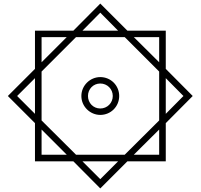

<svg xmlns="http://www.w3.org/2000/svg" viewBox="-20 -904 1124 1076"><path d="M1060 -366 909 -518V-732H694L542 -884L391 -732H176V-518L24 -366L176 -214V0H391L542 152L694 0H909V-214ZM642 -732H442L542 -833ZM354 -696 213 -555V-696ZM872 -555 730 -696H872ZM872 -503V-229L679 -37H406L213 -229V-503L406 -696H679ZM648 -366C648 -425 601 -472 542 -472C485 -472 436 -425 436 -366C436 -307 485 -260 542 -260C601 -260 648 -307 648 -366ZM176 -466V-266L76 -366ZM1008 -366 909 -266V-466ZM612 -366C612 -327 581 -296 542 -296C503 -296 473 -327 473 -366C473 -405 503 -436 542 -436C581 -436 612 -405 612 -366ZM213 -178 354 -37H213ZM872 -37H730L872 -178ZM442 0H642L542 100Z"/></svg>

Font: Noto Kufi Arabic SemiBold
Style: Regular
Weight: 600
Designer: Monotype Design Team, David Williams, Khaled Hosny
Foundry: Google LLC
Version: Version 2.109